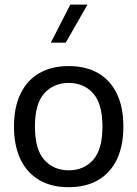

<svg xmlns="http://www.w3.org/2000/svg" viewBox="-20 -798 589 824"><path d="M274.9 -442.1Q339.6 -442.1 379.6 -397.5Q419.7 -352.8 419.7 -254.9Q419.7 -157 379.9 -112.1Q340.1 -67.1 274.9 -67.1Q210 -67.1 169.9 -112.1Q129.9 -157 129.9 -254.9Q129.9 -352.8 170 -397.5Q210.2 -442.1 274.9 -442.1ZM274.9 -514.4Q200.9 -514.4 148.4 -484Q95.9 -453.6 68 -395.6Q40 -337.6 40 -254.9Q40 -172.1 68.1 -113.9Q96.2 -55.7 148.7 -25.1Q201.2 5.4 274.9 5.4Q348.6 5.4 401.1 -25.1Q453.6 -55.7 481.6 -113.9Q509.5 -172.1 509.5 -254.9Q509.5 -337.6 481.7 -395.6Q453.9 -453.6 401.4 -484Q348.9 -514.4 274.9 -514.4ZM281.7 -778.3 198.2 -615H262.2L355.5 -778.3Z"/></svg>

Font: Estedad-FD-VF Thin
Style: Regular
Weight: 100
Designer: Amin Abedi
Version: Version 5.0